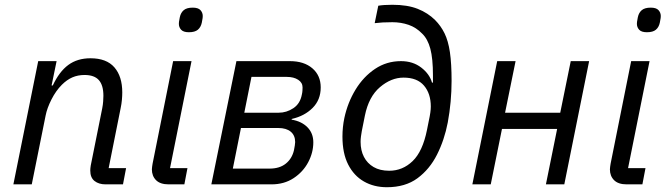

<svg xmlns="http://www.w3.org/2000/svg" viewBox="-20 -772 2787 804"><path d="M113 0H36L140 -516H217L196 -414H201Q228 -472 266 -500Q304 -528 359 -528Q426 -528 459 -490Q492 -452 492 -385Q492 -371 490.5 -354Q489 -337 485 -318L435 -68H508L495 0H422Q394 0 376 -14Q358 -28 358 -58Q358 -63 358.5 -67.5Q359 -72 360 -79L408 -318Q411 -333 412 -347.5Q413 -362 413 -371Q413 -415 394 -436.5Q375 -458 334 -458Q306 -458 283 -448Q260 -438 239 -417Q214 -392 195.5 -355.5Q177 -319 171 -288Z M771 -637Q748 -637 738.5 -647.5Q729 -658 729 -672Q729 -675 729.5 -680.5Q730 -686 733 -700Q737 -719 749.5 -729.5Q762 -740 787 -740Q810 -740 819.5 -729.5Q829 -719 829 -705Q829 -702 828.5 -696.5Q828 -691 825 -677Q821 -658 808.5 -647.5Q796 -637 771 -637ZM752 0H686Q651 0 633.5 -17.5Q616 -35 616 -63Q616 -68 617 -74Q618 -80 619 -87L705 -516H782L692 -68H765Z M865 0 970 -516H1194Q1253 -516 1288 -486Q1323 -456 1323 -406Q1323 -354 1289 -320Q1255 -286 1202 -274L1201 -271Q1243 -264 1267.5 -239Q1292 -214 1292 -176Q1292 -133 1270.5 -92.5Q1249 -52 1209.5 -26Q1170 0 1117 0ZM955 -66H1109Q1151 -66 1177 -87Q1203 -108 1211 -143Q1213 -153 1214.5 -162.5Q1216 -172 1216 -177Q1216 -205 1197.5 -220.5Q1179 -236 1145 -236H989ZM1003 -300H1147Q1180 -300 1208.5 -319Q1237 -338 1244 -376Q1246 -384 1246.5 -392.5Q1247 -401 1247 -406Q1247 -426 1228.5 -438Q1210 -450 1181 -450H1033Z M1600 12Q1546 12 1504 -12Q1462 -36 1438 -83Q1414 -130 1414 -200Q1414 -220 1416 -239.5Q1418 -259 1422 -278Q1436 -343 1469 -397Q1502 -451 1550.5 -483.5Q1599 -516 1659 -516Q1709 -516 1744 -489Q1779 -462 1789 -426H1793V-456Q1793 -527 1782 -568Q1771 -609 1748 -631Q1723 -657 1691 -668Q1659 -679 1623 -679Q1599 -679 1582 -678Q1565 -677 1549 -675L1564 -748Q1575 -750 1590 -751Q1605 -752 1623 -752Q1686 -752 1729 -735Q1772 -718 1802 -688Q1826 -664 1841.5 -632.5Q1857 -601 1864 -553.5Q1871 -506 1871 -433Q1871 -390 1867 -346Q1863 -302 1855 -259Q1841 -186 1810 -124.5Q1779 -63 1728 -25.5Q1677 12 1600 12ZM1610 -57Q1666 -57 1708 -97.5Q1750 -138 1768 -228L1775 -263Q1780 -286 1782 -300.5Q1784 -315 1784 -326Q1784 -380 1755.5 -413.5Q1727 -447 1670 -447Q1618 -447 1571 -407Q1524 -367 1508 -288L1495 -223Q1493 -212 1491.5 -200.5Q1490 -189 1490 -178Q1490 -142 1504 -115Q1518 -88 1544.5 -72.5Q1571 -57 1610 -57Z M1958 0 2062 -516H2139L2095 -300H2326L2370 -516H2447L2343 0H2266L2313 -232H2082L2035 0Z M2689 -637Q2666 -637 2656.5 -647.5Q2647 -658 2647 -672Q2647 -675 2647.5 -680.5Q2648 -686 2651 -700Q2655 -719 2667.5 -729.5Q2680 -740 2705 -740Q2728 -740 2737.5 -729.5Q2747 -719 2747 -705Q2747 -702 2746.5 -696.5Q2746 -691 2743 -677Q2739 -658 2726.5 -647.5Q2714 -637 2689 -637ZM2670 0H2604Q2569 0 2551.5 -17.5Q2534 -35 2534 -63Q2534 -68 2535 -74Q2536 -80 2537 -87L2623 -516H2700L2610 -68H2683Z"/></svg>

Font: IBM Plex Sans
Style: Italic
Weight: 400
Italic angle: -11.31°
Designer: Mike Abbink, Paul van der Laan, Pieter van Rosmalen
Foundry: Bold Monday
Version: Version 3.201